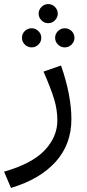

<svg xmlns="http://www.w3.org/2000/svg" viewBox="-49 -674 428 944"><path d="M221 -574Q207 -560 188 -560Q169 -560 155 -574Q141 -588 141 -607Q141 -626 155 -640Q169 -654 188 -654Q207 -654 221 -640Q235 -626 235 -607Q235 -588 221 -574ZM107 -441Q87 -441 73 -455Q59 -469 59 -488Q59 -508 73 -521.5Q87 -535 107 -535Q126 -535 140 -521Q154 -507 154 -488Q154 -469 140 -455Q126 -441 107 -441ZM269 -441Q250 -441 236 -455Q222 -469 222 -488Q222 -507 236 -521Q250 -535 269 -535Q289 -535 303 -521.5Q317 -508 317 -488Q317 -469 303 -455Q289 -441 269 -441ZM5 250 -29 170Q108 131 170.5 65Q233 -1 233 -82Q233 -134 217.5 -185.5Q202 -237 165 -322L251 -352Q302 -206 302 -88Q302 35 225 121Q148 207 5 250Z"/></svg>

Font: FiraGO Book
Style: Regular
Weight: 350
Designer: bBox Type
Foundry: bBox Type GmbH
Version: Version 1.001;PS 001.001;hotconv 1.0.88;makeotf.lib2.5.64775